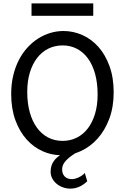

<svg xmlns="http://www.w3.org/2000/svg" viewBox="-20 -909 753 1139"><path d="M426.8 0Q388.7 23.9 368.7 46.6Q348.6 69.3 348.6 95.2Q348.6 123 364.3 138.4Q379.9 153.8 407.2 153.8Q415 153.8 425.3 151.1Q435.5 148.4 446 143.6Q456.5 138.7 466.3 132.1Q476.1 125.5 482.9 117.2L497.6 166Q476.1 187.5 450.4 198.7Q424.8 210 397.5 210Q375 210 354 202.6Q333 195.3 316.7 181.9Q300.3 168.5 290.3 150.1Q280.3 131.8 280.3 109.9Q280.3 71.8 300.3 44.9Q314 26.4 336.4 11.7Q282.7 10.3 233.4 -11.7Q179.2 -35.6 137.7 -82Q96.2 -128.4 71.3 -196Q46.4 -263.7 46.4 -351.6Q46.4 -410.2 58.3 -460.4Q70.3 -510.7 91.6 -552.2Q112.8 -593.8 142.1 -626Q171.4 -658.2 205.8 -680.2Q240.2 -702.1 278.6 -713.6Q316.9 -725.1 356.4 -725.1Q414.6 -725.1 468.5 -701.2Q522.5 -677.2 563.7 -630.9Q605 -584.5 629.6 -516.8Q654.3 -449.2 654.3 -361.3Q654.3 -273.4 628.2 -204.1Q602.1 -134.8 558.8 -86.7Q515.6 -38.6 460.4 -13.2Q443.4 -5.4 426.3 0ZM559.1 -349.1Q559.1 -416.5 544.2 -470.5Q529.3 -524.4 502 -562Q474.6 -599.6 436.3 -619.6Q397.9 -639.6 351.6 -639.6Q305.2 -639.6 266.6 -620.4Q228 -601.1 200.2 -565.2Q172.4 -529.3 157 -478.3Q141.6 -427.2 141.6 -363.8Q141.6 -296.9 156.5 -243.2Q171.4 -189.5 199 -151.6Q226.6 -113.8 265.1 -93.5Q303.7 -73.2 351.6 -73.2Q396.5 -73.2 434.6 -92Q472.7 -110.8 500.2 -146.2Q527.8 -181.6 543.5 -232.9Q559.1 -284.2 559.1 -349.1ZM167 -888.7H533.2V-815.4H167Z"/></svg>

Font: Andika Phon
Style: Regular
Weight: 400
Designer: Victor Gaultney, Annie Olsen, Julie Remington, Don Collingsworth, Eric Hays, Becca Hirsbrunner
Foundry: SIL International
Version: Version 5.000